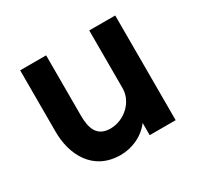

<svg xmlns="http://www.w3.org/2000/svg" viewBox="-113 -626 803 775"><g transform="rotate(-30 288.0 -238.5)"><path d="M244 11C297 11 350 -11 385 -57V0H506V-488H385V-218C385 -157 328 -102 262 -102C200 -102 184 -147 184 -207V-488H63V-201C63 -95 116 11 244 11Z"/></g></svg>

Font: FREAK Grotesk
Style: Bold
Weight: 700
Designer: La Scuola Open Source
Foundry: La Scuola Open Source
Version: Version 1.000;PS 1.0;hotconv 1.0.72;makeotf.lib2.5.5900